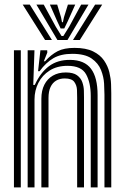

<svg xmlns="http://www.w3.org/2000/svg" viewBox="-20 -820 546 840"><path d="M437 0V-405.8Q437 -424.2 435.4 -453.9Q433.8 -483.5 422 -513.5Q410.2 -543.5 380.9 -564Q351.5 -584.5 296 -584.5Q246.5 -584.5 213.6 -565.4Q180.8 -546.2 153.2 -508.5H146.5L156.8 -600H186.5L187 -590L171.8 -552H177.2Q204 -581.5 232.2 -596Q260.5 -610.5 305.8 -610.5Q356.2 -610.5 387.4 -595.1Q418.5 -579.8 435.1 -555.5Q451.8 -531.2 458.4 -503.9Q465 -476.5 465.9 -451.9Q466.8 -427.2 466.8 -411.8V0ZM41 0V-600H71V0ZM161 0V-388Q161 -423.8 174.1 -449.5Q187.2 -475.2 211.2 -489.1Q235.2 -503 267.8 -503Q300.2 -503 317 -490.8Q333.8 -478.5 340.1 -460.4Q346.5 -442.2 347 -424Q347.5 -405.8 347.5 -393.8V0H317.5V-392Q317.5 -406.5 316.8 -426.5Q316 -446.5 305 -461.6Q294 -476.8 263.2 -476.8Q241.8 -476.8 225.8 -467.4Q209.8 -458 201 -439.1Q192.2 -420.2 192.2 -391.2V0ZM101 0V-600H130.8L125.5 -448.5H132.2Q156.8 -502.2 194.2 -530.4Q231.8 -558.5 286.8 -558Q349.5 -557.5 378.2 -519.2Q407 -481 407 -403.8V0H377V-399.8Q377 -458.2 356.5 -495.1Q336 -532 275.5 -532Q229.5 -532 197.1 -511.4Q164.8 -490.8 147.9 -457.4Q131 -424 131 -385.2V0ZM79.2 -800H110.2L207.2 -645H177.2ZM139.2 -800H171.2L224 -703.2L249.2 -662.5H257.2L282.5 -703L335.2 -800H367.2L275.2 -645H231.2ZM198.2 -800H230.2L247 -744.5L251.2 -722.8H255.2L259.8 -744.5L277.2 -800H309.2L277 -728.2L261.2 -695.5H245.2L229.8 -728.2ZM396.2 -800H427.2L329.2 -645H299.2Z"/></svg>

Font: Big Shoulders Inline Display Thin Black
Style: Regular
Weight: 900
Version: Version 2.002